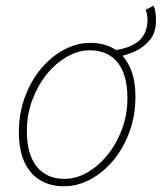

<svg xmlns="http://www.w3.org/2000/svg" viewBox="-20 -640 566 672"><path d="M204 12Q155 12 119.5 -10Q84 -32 65 -74Q46 -116 46 -176Q46 -243 67 -300Q88 -357 123.5 -399.5Q159 -442 204 -466Q249 -490 296 -490Q345 -490 381 -468Q383 -467 385 -465Q430 -471 460 -492Q493 -516 496 -564Q497 -573 495.5 -584Q494 -595 490 -606L518 -620Q523 -607 524.5 -593.5Q526 -580 526 -568Q526 -527 505 -501Q484 -475 454 -461Q430 -450 409 -445Q424 -427 435 -404Q454 -362 454 -302Q454 -235 433 -178Q412 -121 376.5 -78.5Q341 -36 296 -12Q251 12 204 12ZM206 -14Q247 -14 286 -36.5Q325 -59 356.5 -98Q388 -137 407 -188Q426 -239 426 -296Q426 -379 391.5 -421.5Q357 -464 294 -464Q254 -464 214.5 -441.5Q175 -419 143.5 -380Q112 -341 93 -290Q74 -239 74 -182Q74 -100 108.5 -57Q143 -14 206 -14Z"/></svg>

Font: Source Sans 3 ExtraLight ExtraLight
Style: Italic
Weight: 250
Italic angle: -11°
Version: Version 3.052;hotconv 1.1.0;makeotfexe 2.6.0